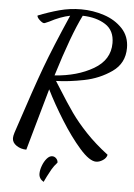

<svg xmlns="http://www.w3.org/2000/svg" viewBox="-63 -767 748 1073"><g transform="rotate(5 311.0 -230.5)"><path d="M209 -259Q191 -197 149 -47L111 88Q80 88 55.5 71.5Q31 55 31 30Q31 18 37 -1Q43 -20 45 -25Q122 -259 165.5 -376.5Q209 -494 290 -679Q236 -668 176 -636Q170 -634 161 -629.5Q152 -625 148 -625Q139 -625 123.5 -639Q108 -653 108 -664Q168 -688 227 -704Q286 -720 349 -720Q415 -720 477.5 -699.5Q540 -679 581 -635.5Q622 -592 622 -527Q622 -441 553.5 -393Q485 -345 399.5 -328Q314 -311 243 -309L269 -268Q317 -191 353 -140Q389 -89 441.5 -33.5Q494 22 566 77Q562 96 542.5 108.5Q523 121 505 121Q468 121 413 58.5Q358 -4 303 -92Q248 -180 209 -259ZM539 -547Q539 -618 488 -650.5Q437 -683 360 -685Q304 -573 232 -339Q359 -348 449 -400.5Q539 -453 539 -547ZM196 215Q196 195 205 170.5Q214 146 228.5 129Q243 112 259 112Q272 112 281.5 122Q291 132 291 145Q272 166 260.5 186Q249 206 238 228Q227 250 223 259Q196 243 196 215Z"/></g></svg>

Font: Dancing Script
Style: Bold
Weight: 700
Designer: Pablo Impallari
Foundry: Pablo Impallari
Version: Version 2.000